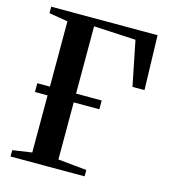

<svg xmlns="http://www.w3.org/2000/svg" viewBox="-111 -831 809 919"><g transform="rotate(15 294.0 -371.5)"><path d="M26.5 0V-31.5L122 -45.5V-695.5L29 -711V-743H556L563.5 -473H504L459.5 -694.5L251.5 -705.5V-45.5L393.5 -31.5V0ZM59.5 -328.5V-372H378.5V-328.5Z"/></g></svg>

Font: Merriweather 96pt SemiBold
Style: Regular
Weight: 600
Version: Version 2.100